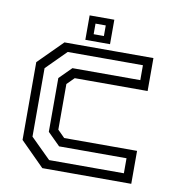

<svg xmlns="http://www.w3.org/2000/svg" viewBox="-77 -741 756 812"><g transform="rotate(10 301.0 -335.5)"><path d="M158 0 55 -103V-437L158 -540H540V-398.5H227L196.5 -368V-172L227 -141.5H540V0ZM180.5 -38.5H501.5V-103H212L158.5 -156V-387L210 -438.5H501.5V-502.5H178.5L94 -418V-124ZM243 -566V-671H349V-566ZM273.5 -595.5H317.5V-641H273.5Z"/></g></svg>

Font: Tourney
Style: Regular
Weight: 400
Designer: Tyler Finck
Foundry: Etcetera Type Co
Version: Version 1.015